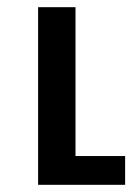

<svg xmlns="http://www.w3.org/2000/svg" viewBox="-20 -514 383 534"><path d="M86 0V-494H190V-80H328V0Z"/></svg>

Font: Noto Sans Armenian Medium
Style: Regular
Weight: 500
Designer: Monotype Design Team
Foundry: Monotype Imaging Inc.
Version: Version 2.007